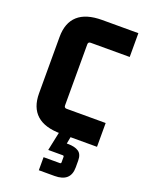

<svg xmlns="http://www.w3.org/2000/svg" viewBox="-158 -711 764 1008"><g transform="rotate(20 223.5 -207.5)"><path d="M435 -133V0H233Q143 0 98 -40.5Q53 -81 53 -160V-475Q53 -554 98 -594.5Q143 -635 233 -635H435V-502H217Q203 -502 203 -488V-147Q203 -133 217 -133ZM288 140V110Q288 103 281 103H200L225 -16L288 -5L280 38H287Q325 38 346 52Q367 66 367 102V140Q367 220 278 220H190V147H281Q288 147 288 140Z"/></g></svg>

Font: Gemunu Libre ExtraLight ExtraBold
Style: Regular
Weight: 800
Version: Version 1.100